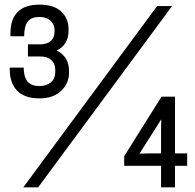

<svg xmlns="http://www.w3.org/2000/svg" viewBox="-20 -806 840 826"><path d="M732.9 0H672.9V-92.8H514.2V-133.8L674.8 -390.1H732.9V-146H785.2V-92.8H732.9ZM82 -515.1Q82 -436 147 -436H151.9Q179.7 -436 198.7 -451.7Q217.8 -467.3 217.8 -497.1V-503.9Q217.8 -532.2 200.7 -547.6Q183.6 -563 154.8 -563H100.1V-615.2H152.8Q181.2 -615.2 198 -629.4Q214.8 -643.6 214.8 -670.9V-674.8Q214.8 -701.2 197.3 -717Q179.7 -732.9 151.9 -732.9H147Q115.2 -732.9 99.6 -713.4Q84 -693.8 84 -649.9H24.9V-661.1Q24.9 -786.1 149.9 -786.1Q211.9 -786.1 243.4 -756.3Q274.9 -726.6 274.9 -682.1V-673.8Q274.9 -613.8 224.1 -588.9Q276.9 -562 276.9 -501V-492.2Q276.9 -447.8 243.2 -415.3Q209.5 -382.8 149.9 -382.8Q86.4 -382.8 54.2 -415.5Q22 -448.2 22 -507.8V-515.1ZM144 0H80.1L655.8 -779.8H720.2ZM673.8 -293 580.1 -145 613.8 -146H672.9V-253.9Z"/></svg>

Font: Cooper Hewitt
Style: Book
Weight: 705
Designer: Village Type and Design LLC
Foundry: Cooper Hewitt Smithsonian Design Museum
Version: 1.000